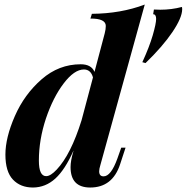

<svg xmlns="http://www.w3.org/2000/svg" viewBox="-20 -815 826 849"><path d="M151.9 -105Q151.9 -36.1 184.1 -36.1Q203.6 -36.1 231 -65.4Q293.5 -131.8 340.8 -283.7L391.1 -472.7Q381.3 -507.8 351.1 -507.8Q308.6 -507.8 261.7 -446.3Q214.8 -384.8 183.1 -291Q151.9 -196.8 151.9 -105ZM378.9 14.2Q292 14.2 292 -76.2Q292 -104 304.2 -145L305.2 -149.4Q267.6 -64.5 224.6 -25.4Q181.6 13.7 126 14.2Q70.3 14.2 37.1 -21Q3.9 -56.2 3.9 -131.3Q3.9 -206.5 45.9 -302.2Q87.9 -397.9 164.1 -464.4Q240.2 -530.8 336.9 -530.8Q383.8 -530.8 397.9 -497.1L442.9 -667Q447.8 -685.5 447.8 -700.2Q447.8 -733.4 379.9 -732.9L386.2 -753.9Q514.6 -754.9 620.1 -794.9L423.8 -85Q418.5 -67.9 418.5 -57.6Q418.5 -35.2 438 -35.2Q470.7 -35.2 499 -113.8L516.1 -162.1H535.2L511.2 -88.9Q477.5 14.2 378.9 14.2ZM785.6 -773.9Q785.2 -736.3 742.2 -672.9Q699.2 -609.4 623.5 -536.1L609.4 -540Q640.1 -606.9 655.3 -658.7Q670.4 -710.9 670.4 -731.4Q670.4 -752 657.2 -752L660.6 -772.9L688.5 -772Q738.3 -772 784.2 -784.2Q785.6 -782.2 785.6 -773.9Z"/></svg>

Font: PlayfairDisplay-BoldItalic
Style: Bold Italic
Weight: 700
Italic angle: -14.9847°
Designer: Claus Eggers Sørensen
Foundry: Claus Eggers Sørensen
Version: Version 1.002;PS 001.002;hotconv 1.0.70;makeotf.lib2.5.58329